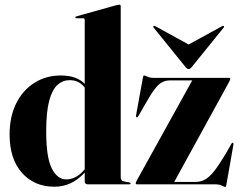

<svg xmlns="http://www.w3.org/2000/svg" viewBox="-20 -768 1004 800"><path d="M20 -207.5Q20 -282.5 47.8 -337.8Q75.5 -393 123.8 -423.2Q172 -453.5 232.5 -453.5Q267 -453.5 291.5 -444.8Q316 -436 333 -419V-685Q333 -692 325.5 -692H299.5Q294 -692 294 -696Q294 -698.5 299 -700L465 -746.5Q474 -748.5 477 -748.5Q483 -748.5 483 -742V-30Q483 -15 495 -12.5L518.5 -8Q524 -6.5 524 -3.5Q524 0 519.5 0H345.5Q333 0 333 -13V-49Q279 10 207 10Q123 10 71.5 -47.8Q20 -105.5 20 -207.5ZM172.5 -220.5Q172.5 -112 195.8 -66.2Q219 -20.5 256.5 -20.5Q276.5 -20.5 296 -30.8Q315.5 -41 333 -63V-403Q310 -434 270 -434Q242 -434 220 -414.8Q198 -395.5 185.2 -349Q172.5 -302.5 172.5 -220.5ZM934.5 -426.5 706 -10H795Q816 -10 834 -19.8Q852 -29.5 872.5 -55.2Q893 -81 921 -128L944.5 -169.5Q947.5 -174.5 951 -173Q953.5 -172.5 952.5 -165L923.5 0.5Q922 11 919 11Q915 11 904.5 5.5Q894 0 876 0H550Q545.5 0 545.5 -3.5Q545.5 -8 550.5 -17L781 -433H688.5Q670 -433 655.2 -425.2Q640.5 -417.5 624.5 -396.5Q608.5 -375.5 586.5 -336.5L556 -283.5Q553 -278 549 -279.5Q546 -280.5 547 -288L575 -442.5Q577 -453.5 580 -453.5Q584.5 -453.5 594.8 -448.5Q605 -443.5 622.5 -443.5H935Q939.5 -443.5 939.5 -440Q939.5 -436.5 934.5 -426.5ZM778 -487.5Q771.5 -480 766 -480Q760.5 -480 754 -487.5L620.5 -652.5Q617 -656.5 620 -659.5Q622 -661.5 628 -658.5L766 -582.5L904.5 -658.5Q910.5 -661.5 912 -659.5Q915.5 -657 911.5 -652.5Z"/></svg>

Font: Fraunces 144pt S000
Style: Bold
Weight: 700
Version: Version 1.000; ttfautohint (v1.8.3)